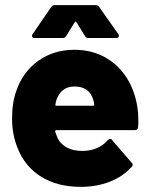

<svg xmlns="http://www.w3.org/2000/svg" viewBox="-20 -720 586 748"><path d="M519 -252Q519 -234 518 -225Q517 -213 505 -213H200Q198 -213 196 -211.5Q194 -210 195 -207Q198 -197 206 -179Q217 -158 241 -145Q265 -132 300 -132Q363 -132 400 -174Q405 -179 409 -179Q414 -179 417 -174L493 -86Q497 -83 497 -78Q497 -74 493 -70Q459 -32 407.5 -12Q356 8 295 8Q204 8 140.5 -31.5Q77 -71 49 -142Q27 -195 27 -258Q27 -322 44 -367Q69 -440 129 -483Q189 -526 270 -526Q336 -526 388 -497.5Q440 -469 472.5 -418.5Q505 -368 515 -304Q519 -281 519 -252ZM201 -334Q197 -323 196 -313Q194 -308 200 -308H343Q347 -308 347 -312Q347 -320 343 -332Q328 -383 270 -383Q220 -383 201 -334ZM193 -700H353Q362 -700 367 -692L441 -587Q443 -584 443 -580Q443 -572 433 -572H325Q315 -572 311 -580L278 -633Q276 -636 274 -636Q272 -636 271 -633L238 -580Q234 -572 224 -572H115Q108 -572 105.5 -576.5Q103 -581 107 -587L179 -692Q184 -700 193 -700Z"/></svg>

Font: BARLOWEXTRABOLD
Style: Regular
Weight: 800
Designer: Jeremy Tribby
Foundry: Tribby Type
Version: Version 1.422